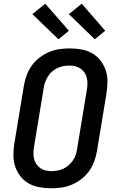

<svg xmlns="http://www.w3.org/2000/svg" viewBox="-20 -1003 640 1031"><path d="M255 8Q223 8 192 2.5Q161 -3 135 -17.5Q109 -32 90.5 -55.5Q72 -79 62 -107.5Q52 -136 52 -168Q52 -200 57 -232L109 -547Q114 -574 124 -601Q134 -628 151.5 -652Q169 -676 193 -694Q217 -712 243.5 -723.5Q270 -735 298 -739Q326 -743 354 -743Q386 -743 417 -737.5Q448 -732 474 -717.5Q500 -703 518.5 -679.5Q537 -656 547 -627.5Q557 -599 557 -567Q557 -535 552 -503L500 -188Q495 -161 485 -134Q475 -107 457.5 -83Q440 -59 416.5 -41Q393 -23 366 -11.5Q339 0 311 4Q283 8 255 8ZM256 -84Q272 -84 288.5 -87Q305 -90 320 -97Q335 -104 348.5 -115.5Q362 -127 371.5 -141.5Q381 -156 386.5 -171.5Q392 -187 394 -203L446 -518Q449 -535 449.5 -551.5Q450 -568 446.5 -583.5Q443 -599 434.5 -612Q426 -625 413.5 -634Q401 -643 385.5 -647Q370 -651 353 -651Q337 -651 320.5 -648Q304 -645 289 -638Q274 -631 260.5 -619.5Q247 -608 238 -593.5Q229 -579 223 -563.5Q217 -548 215 -532L163 -217Q160 -200 159.5 -183.5Q159 -167 162.5 -151.5Q166 -136 174.5 -123Q183 -110 195.5 -101Q208 -92 223.5 -88Q239 -84 256 -84ZM489 -792 350 -927 419 -983 545 -838ZM294 -792 154 -927 223 -983 350 -838Z"/></svg>

Font: Iosevka Aile Semibold Oblique
Style: Regular
Weight: 600
Italic angle: -9°
Designer: Belleve Invis
Foundry: Belleve Invis
Version: Version 31.1.0; ttfautohint (v1.8.4)